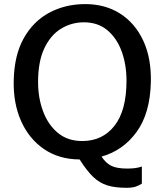

<svg xmlns="http://www.w3.org/2000/svg" viewBox="-20 -771 808 938"><path d="M598.5 146.5Q543.5 146.5 505.2 135Q467 123.5 435.5 93.5Q404 63.5 369 8Q268.5 7.5 195.2 -42.5Q122 -92.5 83.2 -179.2Q44.5 -266 47 -377Q49.5 -501.5 96.2 -584.5Q143 -667.5 220.8 -709Q298.5 -750.5 394 -751Q493 -751.5 566.5 -704.8Q640 -658 679.8 -572.5Q719.5 -487 717 -372Q714 -218.5 647.8 -127Q581.5 -35.5 476 -6Q497.5 26.5 524.5 39.5Q551.5 52.5 601.5 52.5Q620.5 52.5 638.2 50.5Q656 48.5 673 42.5V126Q662 133.5 645 140Q628 146.5 598.5 146.5ZM382 -82Q481 -82 539.5 -156.8Q598 -231.5 598 -377Q598 -454 574.8 -518.8Q551.5 -583.5 505.2 -622.8Q459 -662 390 -662Q329.5 -662 278.5 -631Q227.5 -600 196.8 -535.5Q166 -471 166 -370Q166 -293.5 190.2 -227.8Q214.5 -162 262.5 -122Q310.5 -82 382 -82Z"/></svg>

Font: Merriweather Sans
Style: Regular
Weight: 400
Designer: Eben Sorkin
Foundry: Eben Sorkin
Version: Version 1.008; ttfautohint (v1.7.19-72a1) -l 8 -r 50 -G 200 